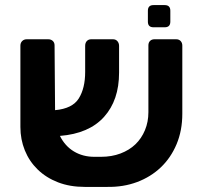

<svg xmlns="http://www.w3.org/2000/svg" viewBox="-20 -725 789 753"><path d="M582 -618Q560 -618 560 -640V-683Q560 -705 582 -705H626Q648 -705 648 -683V-640Q648 -618 626 -618ZM376 -110Q418 -110 452.5 -123Q487 -136 511 -159Q535 -182 548.5 -214.5Q562 -247 562 -285V-547Q562 -558 568.5 -564.5Q575 -571 586 -571H671Q682 -571 688.5 -564Q695 -557 695 -546V-279Q695 -213 672.5 -159.5Q650 -106 610.5 -68.5Q571 -31 517.5 -11Q464 9 401 8H312Q254 8 207.5 -10Q161 -28 128 -60Q95 -92 77.5 -135Q60 -178 60 -227V-546Q60 -557 67 -564Q74 -571 85 -571H169Q180 -571 187 -564.5Q194 -558 194 -547L196 -293Q264 -299 289 -339Q314 -379 314 -443V-545Q314 -557 320.5 -564Q327 -571 338 -571H423Q434 -571 440.5 -563.5Q447 -556 447 -545V-440Q447 -332 388 -266.5Q329 -201 215 -192Q235 -152 270 -131Q305 -110 350 -110Z"/></svg>

Font: Fz Rubik SemBd
Style: Regular
Weight: 600
Designer: Hubert and Fischer
Foundry: Hubert and Fischer
Version: Vit hóa bi FontZin.com